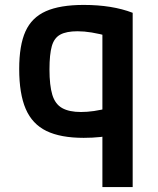

<svg xmlns="http://www.w3.org/2000/svg" viewBox="-20 -550 640 780"><path d="M396 210V-467L424 -402Q383 -413 352.5 -418Q322 -423 295 -423Q250 -423 225 -409.5Q200 -396 190.5 -362.5Q181 -329 181 -268Q181 -203 192.5 -165Q204 -127 232.5 -111Q261 -95 309 -95Q334 -95 362 -99Q390 -103 429 -113L450 -4Q421 3 388.5 6.5Q356 10 320 10Q226 10 168.5 -18Q111 -46 84.5 -107.5Q58 -169 58 -270Q58 -366 83.5 -422.5Q109 -479 166.5 -504.5Q224 -530 320 -530Q436 -530 519 -498V210Z"/></svg>

Font: M PLUS Code Latin Expanded SemiBold
Style: Regular
Weight: 600
Width: 7
Designer: Coji Morishita
Foundry: UNDERFOREST DESIGN
Version: Version 1.002; ttfautohint (v1.8.3)